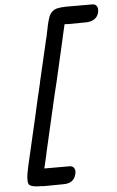

<svg xmlns="http://www.w3.org/2000/svg" viewBox="-64 -838 654 1074"><g transform="rotate(-5 263.0 -300.5)"><path d="M319 142Q307 193 249 193L161 194H130V193Q100 193 89 191Q67 188 57 180Q40 165 61 73Q76 10 78 0Q94 -70 122 -190Q123 -195 125.5 -205.5Q128 -216 129 -221Q129 -223 131 -231Q133 -239 138.5 -263Q144 -287 147 -301Q150 -314 155.5 -336Q161 -358 163 -369Q164 -371 164.5 -375Q165 -379 166 -381Q166 -383 167 -387Q168 -391 168 -392Q205 -552 217 -602Q218 -608 221 -620.5Q224 -633 226 -639Q228 -650 230.5 -662Q233 -674 235.5 -685Q238 -696 239 -703Q246 -732 252 -747.5Q258 -763 270 -774.5Q282 -786 299 -790Q316 -794 346 -795H359H390H496Q513 -795 520.5 -783.5Q528 -772 526 -760L525 -749Q514 -701 455 -698L356 -697L332 -698L314 -620Q313 -616 312 -610L262 -392L257 -371L240 -301L224 -231L219 -210L169 8Q168 11 167 19L149 96H184H290Q308 96 315 107.5Q322 119 321 130Z"/></g></svg>

Font: Soda Fountain
Style: RegularOblique
Weight: 400
Version: Version 1.0